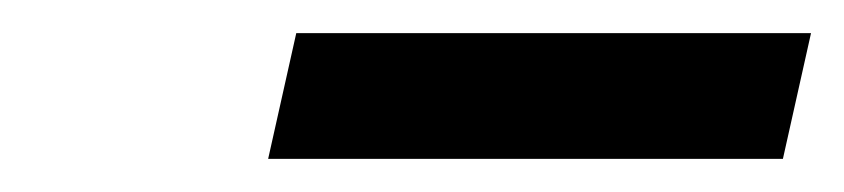

<svg xmlns="http://www.w3.org/2000/svg" viewBox="-20 -726 510 116"><path d="M453 -630 470 -706H159L142 -630Z"/></svg>

Font: Perun SemiBold Italic
Style: Regular
Weight: 400
Italic angle: -12°
Foundry: Copyright (c) Stefan Peev, Context Ltd, 2016
Version: Version 1.026